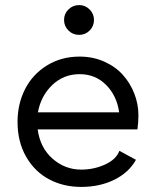

<svg xmlns="http://www.w3.org/2000/svg" viewBox="-20 -735 611 764"><path d="M303.2 8.8Q232.4 8.8 175.3 -21.5Q118.2 -51.8 84 -111.3Q49.8 -170.9 49.8 -250Q49.8 -321.3 79.6 -380.1Q109.4 -439 166.5 -474.4Q223.6 -509.8 296.9 -509.8Q349.6 -509.8 394.3 -490Q439 -470.2 468.5 -437.5Q498 -404.8 514.4 -362.8Q530.8 -320.8 530.8 -275.9Q530.8 -248.5 526.9 -220.2H129.9Q139.6 -147 189.2 -103.5Q238.8 -60.1 303.2 -60.1Q353.5 -60.1 397.9 -80.3Q442.4 -100.6 455.1 -134.8L521 -99.1Q492.7 -48.3 434.8 -19.8Q377 8.8 303.2 8.8ZM130.9 -288.1H454.1Q444.8 -354.5 402.1 -397.2Q359.4 -439.9 296.9 -439.9Q232.9 -439.9 187.7 -396.5Q142.6 -353 130.9 -288.1ZM234.9 -655.8Q234.9 -680.2 252.4 -697.5Q270 -714.8 294.9 -714.8Q319.3 -714.8 336.7 -697.3Q354 -679.7 354 -655.8Q354 -630.9 336.7 -613.5Q319.3 -596.2 294.9 -596.2Q270 -596.2 252.4 -613.5Q234.9 -630.9 234.9 -655.8Z"/></svg>

Font: Human Sans
Style: Regular
Weight: 400
Designer: Tim Radville
Foundry: Continuum
Version: Version 1.000;FEAKit 1.0